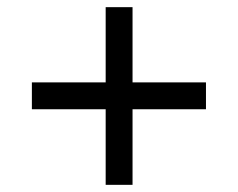

<svg xmlns="http://www.w3.org/2000/svg" viewBox="-20 -608 664 536"><path d="M350 -378H555V-303H350V-92H275V-303H69V-378H275V-588H350Z"/></svg>

Font: CBA Beacon Sans
Style: Regular
Weight: 400
Designer: Wei Huang
Foundry: Wei Huang
Version: Version 1.002